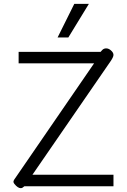

<svg xmlns="http://www.w3.org/2000/svg" viewBox="-20 -970 661 1000"><path d="M88 10Q73 10 55 -12Q50 -19 50 -23Q50 -28 54 -34.5Q58 -41 64 -49L470 -640H77V-700H504L513 -710Q521 -718 533 -718Q545 -718 556 -709Q571 -697 571 -684Q571 -674 558 -654L149 -60H571V0H107L98 7Q94 10 88 10ZM367 -950H443L336 -775H280Z"/></svg>

Font: Niramit Light
Style: Regular
Weight: 300
Designer: Katatrad Aksorn Co.,Ltd.
Foundry: Cadson Demak Co.,Ltd.
Version: Version 1.000; ttfautohint (v1.6)